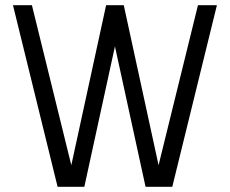

<svg xmlns="http://www.w3.org/2000/svg" viewBox="-20 -720 886 740"><path d="M30 -700H103L266 -38H245L389 -700H457L601 -38H580L743 -700H816L644 0H541L413 -587H433L305 0H202Z"/></svg>

Font: Uncut Sans Variable
Style: Regular
Weight: 400
Designer: Kasper Nordkvist
Foundry: UNCUT.wtf
Version: Version 1.304;Glyphs 3.2 (3246)